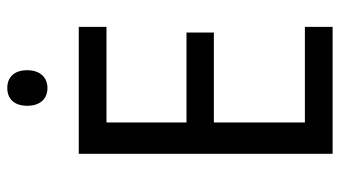

<svg xmlns="http://www.w3.org/2000/svg" viewBox="-228 -728 955 540"><g transform="rotate(-90 250.0 -457.5)"><path d="M273 -915C244 -915 223 -897 223 -859C223 -821 244 -802 273 -802C301 -802 323 -821 323 -859C323 -897 302 -915 273 -915ZM445 0V-78H176V-334H429V-411H176V-636H445V-714H88V0Z"/></g></svg>

Font: Noto Sans Bengali UI SemiCondensed
Style: Regular
Weight: 400
Width: 4
Designer: Jelle Bosma - Monotype Design Team
Foundry: Monotype Imaging Inc.
Version: Version 2.003